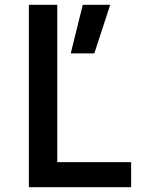

<svg xmlns="http://www.w3.org/2000/svg" viewBox="-20 -778 605 798"><path d="M100 0ZM525 -104V0H100V-758H218V-104ZM324 -758H438L372 -556H274Z"/></svg>

Font: Biryani SemiBold
Style: Regular
Weight: 600
Designer: Dan Reynolds and Mathieu Réguer
Foundry: Dan Reynolds and Mathieu Réguer
Version: Version 1.004; ttfautohint (v1.1) -l 5 -r 5 -G 72 -x 0 -D la